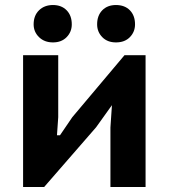

<svg xmlns="http://www.w3.org/2000/svg" viewBox="-20 -745 672 765"><path d="M420 -237 426 -326 363 -238 156 0H72V-525H212V-278L207 -206H219Q231 -223 243.5 -242Q256 -261 268 -278L476 -525H560V0H420ZM114 -648Q114 -683 135.5 -704Q157 -725 191 -725Q225 -725 245.5 -704Q266 -683 266 -648Q266 -618 245.5 -597Q225 -576 191 -576Q157 -576 135.5 -597Q114 -618 114 -648ZM367 -648Q367 -683 387.5 -704Q408 -725 442 -725Q477 -725 497.5 -704Q518 -683 518 -648Q518 -618 497.5 -597Q477 -576 442 -576Q408 -576 387.5 -597Q367 -618 367 -648Z"/></svg>

Font: PT Sans Caption
Style: Bold
Weight: 700
Designer: A.Korolkova, O.Umpeleva, V.Yefimov
Foundry: ParaType Ltd
Version: Version 2.003W OFL